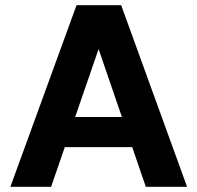

<svg xmlns="http://www.w3.org/2000/svg" viewBox="-20 -720 761 740"><path d="M20 0 275 -700H447L701 0H542L360 -531L177 0ZM131 -153 170 -269H538L577 -153Z"/></svg>

Font: DM Sans 17pt Black
Style: Regular
Weight: 900
Version: Version 4.004;gftools[0.9.30]